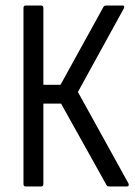

<svg xmlns="http://www.w3.org/2000/svg" viewBox="-20 -675 488 695"><path d="M73 0Q65 0 65 -9V-646Q65 -655 73 -655H129Q137 -655 137 -646V-368H199L354 -649Q356 -653 358.5 -654Q361 -655 364 -655H424Q429 -655 429.5 -651.5Q430 -648 428 -644L262 -342L445 -11Q447 -7 445.5 -3.5Q444 0 439 0H375Q372 0 369.5 -1Q367 -2 365 -6L201 -300H137V-9Q137 0 129 0Z"/></svg>

Font: Sofia Sans Condensed
Style: Regular
Weight: 400
Designer: Botio Nikoltchev, Ani Petrova
Foundry: lettersoup
Version: Version 4.100